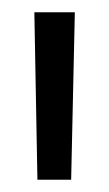

<svg xmlns="http://www.w3.org/2000/svg" viewBox="-20 -720 178 313"><path d="M41 -427 36 -700H102L96 -427Z"/></svg>

Font: Georama ExtraCondensed
Style: Regular
Weight: 400
Width: 2
Designer: Jean-Baptiste Levee
Foundry: Production Type
Version: Version 1.000